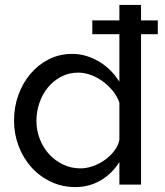

<svg xmlns="http://www.w3.org/2000/svg" viewBox="-20 -750 669 780"><path d="M553 -611V0H465V-92Q436 -45 389.5 -17.5Q343 10 286 10Q232 10 186 -12Q140 -34 107 -71Q74 -108 55.5 -157Q37 -206 37 -260Q37 -316 55 -365Q73 -414 104.5 -451Q136 -488 179 -509.5Q222 -531 273 -531Q305 -531 333 -522Q361 -513 385.5 -498Q410 -483 430 -462.5Q450 -442 465 -418V-611H355V-667H465V-730H553V-667H621V-611ZM465 -333Q456 -359 438 -381Q420 -403 397.5 -419.5Q375 -436 349 -445.5Q323 -455 298 -455Q260 -455 228.5 -438.5Q197 -422 174.5 -394.5Q152 -367 140 -331.5Q128 -296 128 -259Q128 -220 142 -184.5Q156 -149 180 -123Q204 -97 236.5 -81.5Q269 -66 307 -66Q331 -66 357 -75Q383 -84 405.5 -100Q428 -116 444.5 -137.5Q461 -159 465 -183Z"/></svg>

Font: Rising Sun
Style: Regular
Weight: 400
Designer: Matt McInerney, Pablo Impallari, Rodrigo Fuenzalida (Raleway font), Stephen Hutchings (Greek), Cristiano Sobral (main ch
Foundry: The Rising Sun Project Authors
Version: Version 4.327; ttfautohint (v1.8.4.7-5d5b-dirty)